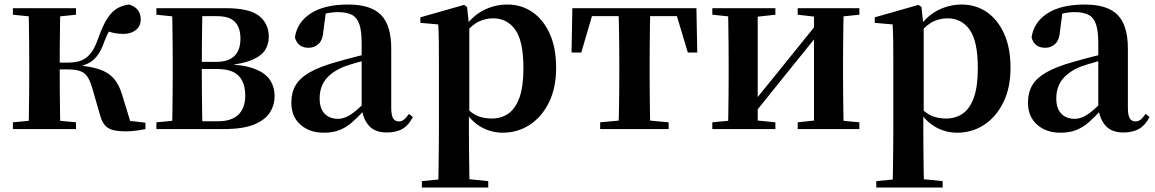

<svg xmlns="http://www.w3.org/2000/svg" viewBox="-20 -572 5118 851"><path d="M37.2 0V-29.9L147 -40.2H208.6L316.8 -29.9V0ZM37.2 -506.8V-535.7H316.8V-506.8L208.6 -495.5H147ZM105.9 0Q107.6 -25.5 108.1 -67.4Q108.6 -109.4 109.1 -154.7Q109.6 -200 109.6 -234.8V-301.2Q109.6 -335.7 109.1 -381Q108.6 -426.4 108.1 -468.7Q107.6 -511 105.9 -535.7H247.6Q246.6 -511 246.1 -468.2Q245.6 -425.4 245.1 -377.7Q244.6 -330 244.6 -289.8V-269.3Q244.6 -217.7 245.1 -164.9Q245.6 -112.1 246.1 -68.8Q246.6 -25.5 247.6 0ZM422.8 -64.1 388.9 -181.4Q379.5 -214.7 366.8 -232.8Q354 -250.9 333.6 -257.6Q313.3 -264.3 279.4 -264.3H176.9V-294.5H279.8Q307.9 -294.5 332 -301Q356.1 -307.4 377 -329.9Q398 -352.3 414.3 -399.3Q441 -476.8 471.5 -511.4Q502 -545.9 552.1 -551.9Q603.7 -536.4 603.7 -485.9Q603.7 -456 582 -438.9Q560.2 -421.8 527.7 -421.8Q503.5 -421.8 485.8 -425.6Q468.1 -429.3 448 -436.9L498.8 -479.7Q477.6 -455.6 465.7 -437.1Q453.8 -418.5 442 -386.8Q427.7 -345.1 408.8 -322.2Q389.8 -299.2 365.9 -288.8Q341.9 -278.3 312.2 -273.1L314.4 -283.3Q378.6 -278.6 419.1 -265.1Q459.6 -251.7 483.3 -225.1Q507.1 -198.6 520.6 -153.9L564.3 -11.8L469.7 -46L624.6 -28.2V0Q605.7 4.5 581.6 7.3Q557.5 10.2 536.2 10.2Q481.1 10.2 457.3 -6Q433.5 -22.2 422.8 -64.1Z M673.2 0V-29.9L783 -40.2L809.9 -34.4H945.4Q1006.3 -34.4 1036.6 -63.8Q1067 -93.3 1067 -148.7Q1067 -205.2 1038 -235.7Q1009 -266.1 942.1 -266.1H809.9V-297.7H937.9Q1045.7 -297.7 1045.7 -401Q1045.7 -449.9 1021.1 -475.1Q996.5 -500.4 940.9 -500.4H809.9L783 -495.5L673.2 -506.8V-535.7H982.1Q1085 -535.7 1128.2 -501.5Q1171.4 -467.3 1171.4 -408.4Q1171.4 -377.9 1155.7 -351.4Q1140 -324.9 1097.3 -306.5Q1054.6 -288.2 972.8 -281L974.3 -288Q1057.9 -285.7 1106.7 -267.5Q1155.6 -249.2 1176.3 -218.1Q1197.1 -186.9 1197.1 -144.2Q1197.1 -106.6 1176.7 -73.9Q1156.2 -41.2 1107.3 -20.6Q1058.3 0 972.3 0ZM741.9 0Q743.6 -25.5 744.1 -67.4Q744.6 -109.4 745.1 -154.7Q745.6 -200 745.6 -234.8V-301.2Q745.6 -335.7 745.1 -381Q744.6 -426.4 744.1 -468.7Q743.6 -511 741.9 -535.7H877.5Q876.5 -511 876 -468.2Q875.5 -425.4 875 -376.5Q874.5 -327.7 874.5 -284.5V-234.8Q874.5 -200 875 -154.7Q875.5 -109.4 876 -67.4Q876.5 -25.5 877.5 0Z M1414.6 16.2Q1352.2 16.2 1311.8 -19.4Q1271.3 -54.9 1271.3 -117.6Q1271.3 -161.2 1290 -193.6Q1308.7 -226.1 1353.1 -251.5Q1397.6 -277 1473.4 -297.9Q1512.8 -309.4 1562.4 -322Q1612 -334.6 1652 -344.4V-318.9Q1612 -308.9 1572 -297.6Q1531.9 -286.4 1505.1 -276.7Q1451.3 -254.9 1424.1 -220.6Q1396.8 -186.4 1396.8 -135.9Q1396.8 -90.4 1419.1 -67.9Q1441.3 -45.3 1478 -45.3Q1494.3 -45.3 1512.7 -52.6Q1531.1 -59.9 1555.4 -79.7Q1579.8 -99.4 1613.3 -135.5L1628.8 -82.4H1593.7Q1564.6 -50.6 1539.2 -28.7Q1513.7 -6.8 1484.4 4.7Q1455 16.2 1414.6 16.2ZM1694.1 15.2Q1642.6 15.2 1615.9 -14.2Q1589.2 -43.6 1582.9 -94V-96.5V-381.4Q1582.9 -434.7 1572.8 -464.5Q1562.7 -494.3 1539.6 -506.3Q1516.5 -518.3 1478 -518.3Q1452.4 -518.3 1425.3 -512.2Q1398.2 -506.1 1361.8 -491.2L1424.1 -516.3L1413.9 -439.2Q1411.3 -395.9 1392.6 -378Q1373.8 -360.2 1348.3 -360.2Q1299.1 -360.2 1287.2 -406.5Q1296.9 -473.5 1357.4 -512.7Q1417.9 -551.9 1523.1 -551.9Q1623.4 -551.9 1668.7 -505.9Q1714.1 -459.8 1714.1 -356.2V-94.8Q1714.1 -60.3 1722.8 -47Q1731.6 -33.8 1747.7 -33.8Q1759.3 -33.8 1769.3 -40.9Q1779.3 -48.1 1792.7 -67.2L1809.9 -53.4Q1792 -17.5 1764.2 -1.1Q1736.4 15.2 1694.1 15.2Z M1849.9 259.3V230.8L1959 220.1H2038.4L2144.1 230.8V259.3ZM1922.4 259.3Q1923.4 217.3 1923.9 174.2Q1924.4 131 1924.9 89.9Q1925.4 48.8 1925.4 13.8V-308.7Q1925.4 -358.5 1924.9 -393Q1924.4 -427.5 1922.4 -463.8L1843.2 -470.7V-495.2L2037.2 -550.4L2050.2 -540.9L2058.8 -460.8L2060.1 -455V-75.6L2058.4 -63V13Q2058.4 47.8 2058.9 89.3Q2059.4 130.8 2059.9 174Q2060.4 217.3 2061.4 259.3ZM2208.1 16.2Q2160 16.2 2116.7 -6.7Q2073.4 -29.6 2037.3 -82.3H2025.1L2043.6 -97.8Q2071.5 -67.8 2098.5 -57.3Q2125.6 -46.7 2160.1 -46.7Q2200.7 -46.7 2232.3 -67.9Q2263.8 -89.1 2281.9 -138.2Q2300 -187.4 2300 -270.1Q2300 -389.4 2263.9 -440.1Q2227.8 -490.8 2165.6 -490.8Q2134.3 -490.8 2104.4 -477.5Q2074.5 -464.2 2037 -421.1L2022.1 -437.5H2030.5Q2068.3 -497.6 2119.7 -524.8Q2171.1 -551.9 2228.6 -551.9Q2290.4 -551.9 2338.9 -519.1Q2387.5 -486.2 2416.2 -423.5Q2444.9 -360.9 2444.9 -271.4Q2444.9 -182.3 2413 -117.9Q2381.1 -53.5 2327.7 -18.6Q2274.3 16.2 2208.1 16.2Z M2513.2 -339.1 2516.8 -535.7H3066.8L3070.4 -339.1H3028.7L2970.1 -534.2L3036 -500.4H2547.6L2613.5 -534.2L2556.4 -339.1ZM2640.1 0V-29.9L2751.7 -40.2H2832.6L2943.5 -29.9V0ZM2721.2 0Q2722.2 -25.5 2723.1 -67.4Q2723.9 -109.4 2724.4 -154.7Q2724.9 -200 2724.9 -234.8V-301.2Q2724.9 -335.7 2724.4 -381Q2723.9 -426.4 2723.1 -468.7Q2722.2 -511 2721.2 -535.7H2862.4Q2861.4 -511 2860.9 -468.7Q2860.4 -426.4 2859.9 -381Q2859.4 -335.7 2859.4 -301.2V-234.8Q2859.4 -200 2859.9 -154.7Q2860.4 -109.4 2860.9 -67.4Q2861.4 -25.5 2862.4 0Z M3137.2 0V-29.9L3246 -40.2H3314.4L3416.8 -29.9V0ZM3515.6 0V-29.9L3612.5 -40.2H3680.3L3789 -29.9V0ZM3205.9 0Q3207.6 -25.5 3208.1 -67.4Q3208.6 -109.4 3209.1 -154.7Q3209.6 -200 3209.6 -234.8V-301.2Q3209.6 -335.7 3209.1 -381Q3208.6 -426.4 3208.1 -468.7Q3207.6 -511 3205.9 -535.7H3338.4V0ZM3309.7 -51.6 3261.4 -77.8H3286.4L3445.6 -274.4L3616 -485.4L3663.7 -460.9H3639.5L3475.2 -257.7ZM3587.8 0V-535.7H3719.6Q3718.6 -511 3718.1 -468.7Q3717.6 -426.4 3717.1 -381Q3716.6 -335.7 3716.6 -301.2V-234.8Q3716.6 -200 3717.1 -154.7Q3717.6 -109.4 3718.1 -67.4Q3718.6 -25.5 3719.6 0ZM3137.2 -506.8V-535.7H3416.8V-506.8L3314.7 -495.5H3247ZM3515.6 -506.8V-535.7H3789V-506.8L3680.5 -495.5H3612.8Z M3863.9 259.3V230.8L3973 220.1H4052.4L4158.1 230.8V259.3ZM3936.4 259.3Q3937.4 217.3 3937.9 174.2Q3938.4 131 3938.9 89.9Q3939.4 48.8 3939.4 13.8V-308.7Q3939.4 -358.5 3938.9 -393Q3938.4 -427.5 3936.4 -463.8L3857.2 -470.7V-495.2L4051.2 -550.4L4064.2 -540.9L4072.8 -460.8L4074.1 -455V-75.6L4072.4 -63V13Q4072.4 47.8 4072.9 89.3Q4073.4 130.8 4073.9 174Q4074.4 217.3 4075.4 259.3ZM4222.1 16.2Q4174 16.2 4130.7 -6.7Q4087.4 -29.6 4051.3 -82.3H4039.1L4057.6 -97.8Q4085.5 -67.8 4112.5 -57.3Q4139.6 -46.7 4174.1 -46.7Q4214.7 -46.7 4246.3 -67.9Q4277.8 -89.1 4295.9 -138.2Q4314 -187.4 4314 -270.1Q4314 -389.4 4277.9 -440.1Q4241.8 -490.8 4179.6 -490.8Q4148.3 -490.8 4118.4 -477.5Q4088.5 -464.2 4051 -421.1L4036.1 -437.5H4044.5Q4082.3 -497.6 4133.7 -524.8Q4185.1 -551.9 4242.6 -551.9Q4304.4 -551.9 4352.9 -519.1Q4401.5 -486.2 4430.2 -423.5Q4458.9 -360.9 4458.9 -271.4Q4458.9 -182.3 4427 -117.9Q4395.1 -53.5 4341.7 -18.6Q4288.3 16.2 4222.1 16.2Z M4679.6 16.2Q4617.2 16.2 4576.8 -19.4Q4536.3 -54.9 4536.3 -117.6Q4536.3 -161.2 4555 -193.6Q4573.7 -226.1 4618.1 -251.5Q4662.6 -277 4738.4 -297.9Q4777.8 -309.4 4827.4 -322Q4877 -334.6 4917 -344.4V-318.9Q4877 -308.9 4837 -297.6Q4796.9 -286.4 4770.1 -276.7Q4716.3 -254.9 4689.1 -220.6Q4661.8 -186.4 4661.8 -135.9Q4661.8 -90.4 4684.1 -67.9Q4706.3 -45.3 4743 -45.3Q4759.3 -45.3 4777.7 -52.6Q4796.1 -59.9 4820.4 -79.7Q4844.8 -99.4 4878.3 -135.5L4893.8 -82.4H4858.7Q4829.6 -50.6 4804.2 -28.7Q4778.7 -6.8 4749.4 4.7Q4720 16.2 4679.6 16.2ZM4959.1 15.2Q4907.6 15.2 4880.9 -14.2Q4854.2 -43.6 4847.9 -94V-96.5V-381.4Q4847.9 -434.7 4837.8 -464.5Q4827.7 -494.3 4804.6 -506.3Q4781.5 -518.3 4743 -518.3Q4717.4 -518.3 4690.3 -512.2Q4663.2 -506.1 4626.8 -491.2L4689.1 -516.3L4678.9 -439.2Q4676.3 -395.9 4657.6 -378Q4638.8 -360.2 4613.3 -360.2Q4564.1 -360.2 4552.2 -406.5Q4561.9 -473.5 4622.4 -512.7Q4682.9 -551.9 4788.1 -551.9Q4888.4 -551.9 4933.7 -505.9Q4979.1 -459.8 4979.1 -356.2V-94.8Q4979.1 -60.3 4987.8 -47Q4996.6 -33.8 5012.7 -33.8Q5024.3 -33.8 5034.3 -40.9Q5044.3 -48.1 5057.7 -67.2L5074.9 -53.4Q5057 -17.5 5029.2 -1.1Q5001.4 15.2 4959.1 15.2Z"/></svg>

Font: Early Summer Mincho VF
Style: Regular
Weight: 250
Designer: GuiWonder
Version: Version 1.002